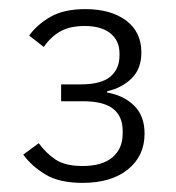

<svg xmlns="http://www.w3.org/2000/svg" viewBox="-20 -724 386 421"><path d="M157 -539Q202 -539 222 -556Q242 -573 242 -602V-607Q242 -635 222 -651Q202 -667 166 -667Q133 -667 112 -655Q91 -643 76 -621L44 -646Q61 -670 90.5 -687Q120 -704 167 -704Q223 -704 256.5 -679Q290 -654 290 -609Q290 -573 268.5 -552Q247 -531 215 -524V-521Q251 -515 274 -492.5Q297 -470 297 -431Q297 -382 260.5 -352.5Q224 -323 161 -323Q110 -323 79.5 -341.5Q49 -360 31 -385L65 -410Q81 -388 102 -374Q123 -360 161 -360Q204 -360 226.5 -379Q249 -398 249 -431V-437Q249 -469 228 -485.5Q207 -502 162 -502H114V-539Z"/></svg>

Font: IBM Plex Sans Thai Light
Style: Regular
Weight: 300
Designer: Mike Abbink, Paul van der Laan, Pieter van Rosmalen, Ben Mitchell, Mark Frömberg
Foundry: Bold Monday
Version: Version 1.2